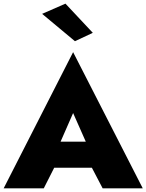

<svg xmlns="http://www.w3.org/2000/svg" viewBox="-23 -1033 803 1053"><path d="M195 -113H565L560 -256H201ZM378 -413 471 -203 460 -153 540 0H760L378 -747L-3 0H217L298 -160L286 -203ZM208 -957 388 -807 486 -853 336 -1013Z"/></svg>

Font: Jost ExtraBold
Style: Regular
Weight: 800
Version: Version 3.710